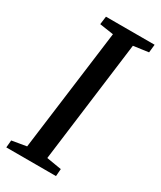

<svg xmlns="http://www.w3.org/2000/svg" viewBox="-189 -809 733 875"><g transform="rotate(30 177.0 -371.5)"><path d="M2 0 5.5 -38.5 82 -51.5 165 -689.5 92 -700.5 97.5 -743H353.5L349 -700.5L270 -689.5L188 -51.5L266.5 -38.5L263.5 0Z"/></g></svg>

Font: Merriweather 24pt
Style: Italic
Weight: 400
Italic angle: -7.8°
Designer: Eben Sorkin
Foundry: Eben Sorkin
Version: Version 2.101